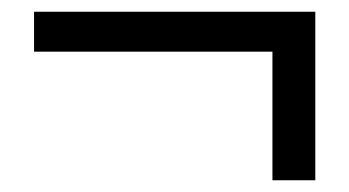

<svg xmlns="http://www.w3.org/2000/svg" viewBox="-20 -423 595 327"><path d="M444 -116V-335H38V-403H517V-116Z"/></svg>

Font: Noto Sans CJK KR Regular (TTF)
Style: Regular
Weight: 400
Designer: Ryoko NISHIZUKA 西塚涼子 (kana & ideographs); Paul D. Hunt (Latin, Greek & Cyrillic); Wenlong ZHANG 张文龙 (bopomofo); Sandoll 
Foundry: Adobe Systems Incorporated
Version: Version 1.004;PS 1.004;hotconv 1.0.82;makeotf.lib2.5.63406